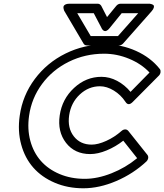

<svg xmlns="http://www.w3.org/2000/svg" viewBox="-20 -968 875 1022"><path d="M85 -352.1Q100.1 -460 165 -547.1Q230 -634.3 328.9 -683.1Q427.7 -731.9 541 -731.9Q626.5 -731.9 704.6 -696.8Q782.7 -661.6 831.1 -600.1Q835.9 -592.8 834.5 -582.8Q833 -572.8 827.1 -566.9L686 -424.8Q663.1 -401.9 647.9 -425.8Q623 -463.4 585.7 -486.1Q548.3 -508.8 512.2 -508.8Q451.7 -508.8 404.8 -465.1Q357.9 -421.4 348.1 -354Q338.4 -286.6 372.8 -242.4Q407.2 -198.2 467.8 -198.2Q501.5 -198.2 545.4 -218Q589.4 -237.8 627 -271Q635.7 -278.8 646 -279.1Q656.2 -279.3 663.1 -271L765.1 -143.1Q770.5 -135.3 768.6 -125.2Q766.6 -115.2 759.8 -108.9Q689.9 -43.5 599.4 -4.6Q508.8 34.2 423.8 34.2Q340.3 34.2 271.2 4.6Q202.1 -24.9 157.2 -75.9Q112.3 -127 92.8 -198.7Q73.2 -270.5 85 -352.1ZM134.8 -352.1Q124.5 -280.8 141.4 -218.5Q158.2 -156.2 197.3 -111.8Q236.3 -67.4 296.9 -41.7Q357.4 -16.1 431.2 -16.1Q499 -16.1 573.7 -45.7Q648.4 -75.2 710 -126L636.2 -219.2Q595.2 -187 548.1 -167.5Q501 -147.9 460 -147.9Q377.9 -147.9 331.5 -207.5Q285.2 -267.1 297.9 -354Q310.5 -440.9 374.3 -500Q438 -559.1 520 -559.1Q563 -559.1 603.5 -537.6Q644 -516.1 674.8 -479L775.9 -582Q732.9 -627.9 667.7 -655Q602.5 -682.1 534.2 -682.1Q433.1 -682.1 346.2 -639.2Q259.3 -596.2 203.6 -520.8Q147.9 -445.3 134.8 -352.1ZM323.2 -908.2Q322.3 -909.7 321 -912.4Q319.8 -915 318.4 -922.1Q316.9 -929.2 318.4 -934.3Q319.8 -939.5 327.4 -943.8Q335 -948.2 349.1 -948.2H500Q511.7 -948.2 519 -937L549.8 -877L599.1 -937Q608.9 -948.2 622.1 -948.2H772.9Q774.9 -948.2 778.1 -948Q781.2 -947.8 787.8 -945.6Q794.4 -943.4 797.6 -939.7Q800.8 -936 798.8 -927.7Q796.9 -919.4 787.1 -908.2L634.8 -735.8Q625 -726.1 613.8 -726.1H443.8Q430.7 -726.1 424.8 -735.8ZM391.1 -897.9 462.9 -775.9H607.9L715.8 -897.9H627.9L563 -817.9Q555.2 -808.1 548.1 -804.7Q541 -801.3 536.1 -803Q531.2 -804.7 527.8 -807.9Q524.4 -811 522.5 -814.5L521 -817.9L479 -897.9Z"/></svg>

Font: Trueno ExtraBold Outline
Style: Italic
Weight: 800
Width: 6
Designer: Julieta Ulanovsky
Foundry: Julieta Ulanovsky
Version: Version 3.001b | FøM Fix